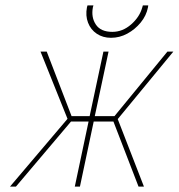

<svg xmlns="http://www.w3.org/2000/svg" viewBox="-20 -691 662 711"><path d="M529 -671H509L507 -664Q497 -628 465.5 -600.5Q434 -573 396 -573Q353 -573 335 -600Q317 -627 324 -664L326 -671H304L302 -664Q296 -633 306 -607Q316 -581 338.5 -566Q361 -551 391 -551Q423 -551 451.5 -566.5Q480 -582 501 -607.5Q522 -633 528 -664ZM622 -500H600L404 -261H331L382 -500H363L312 -261H245L153 -500H130L230 -251L17 0H39L243 -241H308L257 0H276L327 -241H400L493 0H513L416 -250Z"/></svg>

Font: Advent Pro Thin
Style: Italic
Weight: 250
Italic angle: -12°
Version: Version 3.000